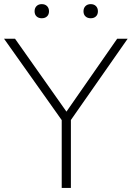

<svg xmlns="http://www.w3.org/2000/svg" viewBox="-30 -932 653 952"><path d="M276 0V-336.5L-10 -740H44.5L299.5 -378.5L551 -740H603L321.5 -337V0ZM420 -841.5Q403.5 -841.5 393.8 -850.8Q384 -860 384 -876Q384 -892 393.8 -901.8Q403.5 -911.5 420 -911.5Q436 -911.5 445.8 -901.8Q455.5 -892 455.5 -876Q455.5 -860 445.8 -850.8Q436 -841.5 420 -841.5ZM177 -841.5Q161 -841.5 151.2 -850.8Q141.5 -860 141.5 -876Q141.5 -892 151.2 -901.8Q161 -911.5 177 -911.5Q193.5 -911.5 203.2 -901.8Q213 -892 213 -876Q213 -860 203.2 -850.8Q193.5 -841.5 177 -841.5Z"/></svg>

Font: Encode Sans SemiExpanded SemiExpanded ExtraLight
Style: Regular
Weight: 200
Width: 6
Designer: Multiple Designers
Foundry: Impallari Type
Version: Version 3.000; ttfautohint (v1.8.3) -l 8 -r 50 -G 200 -x 14 